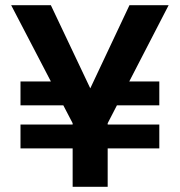

<svg xmlns="http://www.w3.org/2000/svg" viewBox="-20 -720 693 740"><path d="M59 -148V-240H594V-148ZM285 -314H59V-406H281ZM398 -314 402 -406H594V-314ZM260 0V-245L23 -700H176L341 -352H315L479 -700H630L395 -245V0Z"/></svg>

Font: DM Sans 28pt
Style: Bold
Weight: 700
Version: Version 4.004;gftools[0.9.30]